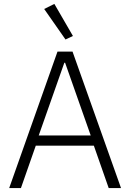

<svg xmlns="http://www.w3.org/2000/svg" viewBox="-20 -962 665 982"><path d="M536 0 460 -217H163L87 0H27L274 -698H351L599 0ZM313 -641H309L178 -269H444ZM206 -916 258 -942 353 -778 315 -760Z"/></svg>

Font: IBM Plex Sans Thai Light
Style: Regular
Weight: 300
Designer: Mike Abbink, Paul van der Laan, Pieter van Rosmalen, Ben Mitchell, Mark Frömberg
Foundry: Bold Monday
Version: Version 1.2